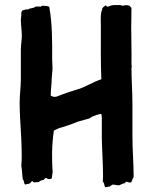

<svg xmlns="http://www.w3.org/2000/svg" viewBox="-20 -746 621 778"><path d="M59.6 -330.1C59.6 -291 62.5 -252 64.5 -213.9C65.4 -193.4 67.4 -171.9 67.4 -151.4C67.4 -127.9 69.3 -109.4 66.4 -73.2C70.3 -54.7 69.3 -38.1 72.3 -19.5C79.1 -12.7 75.2 -4.9 82 2C88.9 -1 95.7 0 100.6 -2.9C105.5 -5.9 106.4 -11.7 111.3 -11.7C115.2 -11.7 110.4 -6.8 123 -6.8C127.9 -9.8 131.8 -6.8 135.7 -7.8C140.6 -10.7 145.5 -16.6 156.2 -16.6C159.2 -19.5 162.1 -24.4 167 -25.4C171.9 -22.5 173.8 -17.6 188.5 -21.5C192.4 -28.3 190.4 -39.1 193.4 -46.9C189.5 -101.6 189.5 -155.3 198.2 -216.8C209 -221.7 217.8 -227.5 232.4 -230.5C247.1 -235.4 260.7 -239.3 275.4 -245.1C282.2 -248 288.1 -250 294.9 -252.9C295.9 -252.9 342.8 -266.6 343.8 -266.6C348.6 -271.5 357.4 -275.4 371.1 -280.3C377.9 -280.3 382.8 -285.2 390.6 -284.2C393.6 -273.4 392.6 -261.7 392.6 -250C392.6 -227.5 392.6 -207 392.6 -184.6C393.6 -133.8 397.5 -82 397.5 -31.2C397.5 -23.4 396.5 -15.6 396.5 -8.8C405.3 -5.9 400.4 7.8 407.2 12.7C414.1 12.7 418 9.8 424.8 9.8C427.7 8.8 433.6 2 436.5 2C445.3 2 452.1 4.9 460 4.9C468.8 4.9 473.6 -2.9 484.4 -2.9C488.3 -5.9 489.3 -9.8 494.1 -9.8C499 -6.8 504.9 -5.9 510.7 -6.8C513.7 -9.8 515.6 -14.6 516.6 -19.5C519.5 -24.4 521.5 -27.3 521.5 -30.3C521.5 -85 516.6 -139.6 516.6 -195.3V-325.2C516.6 -375 512.7 -421.9 512.7 -471.7C512.7 -474.6 515.6 -472.7 512.7 -484.4C513.7 -534.2 511.7 -583 511.7 -632.8C511.7 -660.2 512.7 -686.5 512.7 -713.9C509.8 -717.8 506.8 -720.7 502.9 -723.6C496.1 -724.6 492.2 -726.6 476.6 -722.7L466.8 -725.6H455.1C448.2 -725.6 436.5 -725.6 429.7 -723.6C426.8 -722.7 427.7 -721.7 417 -718.8C413.1 -719.7 410.2 -721.7 407.2 -724.6C404.3 -719.7 398.4 -718.8 394.5 -711.9C394.5 -705.1 391.6 -703.1 390.6 -698.2C386.7 -678.7 388.7 -657.2 388.7 -637.7C388.7 -567.4 387.7 -496.1 390.6 -424.8C356.4 -414.1 326.2 -392.6 291 -382.8C267.6 -376 244.1 -368.2 221.7 -359.4C214.8 -356.4 209 -353.5 201.2 -353.5C196.3 -353.5 191.4 -355.5 185.5 -358.4C185.5 -380.9 189.5 -405.3 189.5 -427.7C189.5 -435.5 191.4 -442.4 191.4 -450.2C194.3 -468.8 191.4 -487.3 191.4 -505.9C191.4 -576.2 192.4 -648.4 179.7 -717.8C174.8 -722.7 157.2 -722.7 150.4 -722.7C146.5 -722.7 149.4 -716.8 137.7 -719.7C134.8 -719.7 132.8 -718.8 124 -719.7C117.2 -710.9 100.6 -714.8 92.8 -707C85.9 -710 78.1 -705.1 71.3 -704.1C68.4 -699.2 65.4 -699.2 66.4 -684.6C66.4 -677.7 64.5 -672.9 64.5 -666C64.5 -643.6 68.4 -623 68.4 -600.6C68.4 -582 64.5 -563.5 64.5 -543.9C64.5 -504.9 64.5 -464.8 64.5 -425.8C64.5 -393.6 59.6 -362.3 59.6 -330.1Z"/></svg>

Font: Caesar Dressing Cyrillic
Style: Regular
Weight: 400
Designer: Dathan Boardman
Foundry: Open Window
Version: Version 1.00;July 2, 2020;FontCreator 13.0.0.2642 64-bit